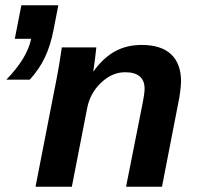

<svg xmlns="http://www.w3.org/2000/svg" viewBox="-20 -708 748 728"><path d="M458 0 515.6 -290.5Q528.3 -351.1 528.3 -371.1Q528.3 -434.1 454.1 -434.1Q404.8 -434.1 362.8 -394Q320.8 -354 310.1 -295.9L252.4 0H114.7L195.8 -415.5Q203.6 -454.1 214.4 -528.3H345.2Q345.2 -523.9 340.6 -487.3Q335.9 -450.7 333.5 -438H335Q371.6 -488.8 415.8 -513.2Q460 -537.6 517.1 -537.6Q591.3 -537.6 628.9 -502Q666.5 -466.3 666.5 -398.9Q666.5 -386.7 663.1 -360.1Q659.7 -333.5 656.2 -318.8L594.2 0ZM92.8 -405.8H3.9Q83.5 -487.8 98.1 -561H36.1L61 -688H201.2L182.6 -592.8Q171.4 -535.6 150.6 -491.2Q129.9 -446.8 92.8 -405.8Z"/></svg>

Font: Liberation Sans
Style: Bold Italic
Weight: 700
Italic angle: -12°
Designer: Steve Matteson
Foundry: Ascender Corporation
Version: Version 2.1.5